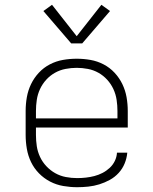

<svg xmlns="http://www.w3.org/2000/svg" viewBox="-20 -773 640 801"><path d="M302 8Q273 8 244 3Q215 -2 189 -15.5Q163 -29 142.5 -50Q122 -71 109.5 -97Q97 -123 92 -152Q87 -181 87 -210V-310Q87 -339 92 -367.5Q97 -396 109.5 -422Q122 -448 142 -469.5Q162 -491 188 -504.5Q214 -518 242.5 -523Q271 -528 300 -528Q329 -528 357.5 -523Q386 -518 412 -504.5Q438 -491 458 -469.5Q478 -448 490.5 -422Q503 -396 508 -367.5Q513 -339 513 -310V-241H130V-210Q130 -186 133.5 -163Q137 -140 147 -118.5Q157 -97 173.5 -79.5Q190 -62 210.5 -50.5Q231 -39 254.5 -34.5Q278 -30 302 -30Q320 -30 338 -32Q356 -34 373.5 -38.5Q391 -43 407.5 -51.5Q424 -60 437.5 -72.5Q451 -85 459 -101.5Q467 -118 468 -136H511Q509 -113 500 -91Q491 -69 475 -51.5Q459 -34 438 -22.5Q417 -11 394.5 -4Q372 3 348.5 5.5Q325 8 302 8ZM130 -279H470V-310Q470 -333 466.5 -356.5Q463 -380 453 -401.5Q443 -423 427 -440.5Q411 -458 390.5 -469.5Q370 -481 346.5 -485.5Q323 -490 300 -490Q277 -490 253.5 -485.5Q230 -481 209.5 -469.5Q189 -458 173 -440.5Q157 -423 147 -401.5Q137 -380 133.5 -356.5Q130 -333 130 -310ZM277 -592 161 -727 197 -753 300 -622 403 -753 439 -727 323 -592Z"/></svg>

Font: Zed Sans Extralight Extended
Style: Regular
Weight: 200
Width: 7
Designer: Belleve Invis
Foundry: Belleve Invis
Version: Version 1.0.0; ttfautohint (v1.8.4)